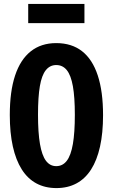

<svg xmlns="http://www.w3.org/2000/svg" viewBox="-20 -950 576 980"><path d="M268 10Q210 10 165.5 -14Q121 -38 91 -85.5Q61 -133 45.5 -202.5Q30 -272 30 -363Q30 -483 57 -564.5Q84 -646 137 -688Q190 -730 267 -730Q346 -730 399 -688.5Q452 -647 479 -565Q506 -483 506 -362Q506 -271 490.5 -201.5Q475 -132 445 -85Q415 -38 370.5 -14Q326 10 268 10ZM267 -102Q300 -102 321 -129.5Q342 -157 352 -215Q362 -273 362 -364Q362 -454 352 -510Q342 -566 321 -592Q300 -618 267 -618Q235 -618 214 -592Q193 -566 183.5 -510.5Q174 -455 174 -364Q174 -273 184 -215Q194 -157 214.5 -129.5Q235 -102 267 -102ZM124 -832V-930H411V-832Z"/></svg>

Font: Instrument Sans Condensed
Style: Bold
Weight: 700
Width: 3
Designer: Rodrigo Fuenzalida
Foundry: fragTYPE
Version: Version 1.000;gftools[0.9.28]